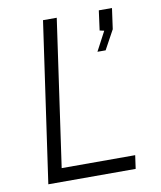

<svg xmlns="http://www.w3.org/2000/svg" viewBox="-82 -789 715 854"><g transform="rotate(-10 275.5 -361.5)"><path d="M67 0 170.5 -723H232.5L138 -60.5H470L461.5 0ZM384.5 -542.5 430.5 -629.5 410.5 -634 422.5 -723H482L469 -629.5L421.5 -542.5Z"/></g></svg>

Font: Public Sans Thin ExtraLight
Style: Italic
Weight: 250
Italic angle: -8°
Version: Version 2.001